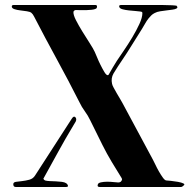

<svg xmlns="http://www.w3.org/2000/svg" viewBox="-20 -753 779 766"><path d="M710 -11Q707 -7 702 -7H378Q367 -7 370 -16Q371 -23 382.5 -25.5Q394 -28 407.5 -28Q421 -28 434 -26.5Q447 -25 452 -25Q464 -25 467 -37Q467 -39 465 -43Q445 -75 425.5 -107.5Q406 -140 389 -174L340 -273Q331 -292 318.5 -309Q306 -326 297 -345Q253 -432 207 -516Q161 -600 116 -687Q111 -697 105 -702Q100 -706 87.5 -708Q75 -710 61.5 -711.5Q48 -713 37.5 -716.5Q27 -720 27 -727Q27 -733 34 -733H361Q367 -733 367 -727Q367 -720 362 -718Q356 -715 345.5 -714Q335 -713 323.5 -712.5Q312 -712 301 -712.5Q290 -713 283 -713Q276 -713 273 -706Q272 -694 283 -672.5Q294 -651 308.5 -627.5Q323 -604 337.5 -581.5Q352 -559 358 -546Q361 -540 367 -525Q373 -510 381 -494Q389 -478 396.5 -465.5Q404 -453 410 -453Q412 -453 414 -456Q422 -470 429.5 -483Q437 -496 446 -510Q456 -525 473.5 -550.5Q491 -576 507.5 -603.5Q524 -631 536 -657Q548 -683 548 -700Q548 -705 546 -705.5Q544 -706 540 -707Q534 -708 521 -709Q508 -710 494 -711.5Q480 -713 469 -716Q458 -719 456 -725Q453 -733 463 -733Q470 -733 488.5 -733Q507 -733 531 -733Q555 -733 581 -733Q607 -733 629 -733Q651 -733 666.5 -732Q682 -731 685 -730V-729Q691 -723 684 -719Q679 -716 668 -714.5Q657 -713 644.5 -711.5Q632 -710 619 -708Q606 -706 597 -701Q589 -697 583.5 -691.5Q578 -686 573 -680Q565 -670 559 -659Q553 -648 546 -637L504 -570Q487 -542 468.5 -515Q450 -488 433 -460Q422 -441 427 -419Q428 -413 433.5 -403Q439 -393 445.5 -381.5Q452 -370 458.5 -359.5Q465 -349 468 -343Q498 -286 529 -229.5Q560 -173 590 -116Q593 -111 599.5 -97Q606 -83 614 -69Q622 -55 630 -44Q638 -33 644 -33Q647 -33 661.5 -31.5Q676 -30 690 -27.5Q704 -25 712 -21Q720 -17 710 -11ZM153 -40Q155 -35 160 -33Q167 -31 178.5 -30.5Q190 -30 203 -29.5Q216 -29 227 -27.5Q238 -26 244 -22Q249 -19 251 -13Q253 -7 243 -7H43Q33 -7 33 -18Q33 -26 43.5 -27.5Q54 -29 68 -30.5Q82 -32 97 -36Q112 -40 120 -53L266 -279Q274 -292 280.5 -285.5Q287 -279 282 -268L273 -253Q241 -200 212 -147Q183 -94 153 -40Z"/></svg>

Font: SoukouMincho
Style: Regular
Weight: 400
Designer: Dr. Ken Lunde (project architect, glyph set definition & overall production); Masataka HATTORI  (production & ideograph 
Foundry: Adobe Systems Incorporated
Version: Version 1.00